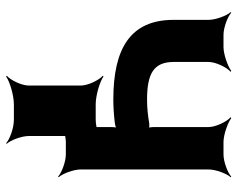

<svg xmlns="http://www.w3.org/2000/svg" viewBox="-96 -498 794 643"><g transform="rotate(90 301.5 -177.0)"><path d="M314 -272C229 -272 188 -293 188 -361V-478C188 -502 206 -539 221 -552L218 -554C202 -542 162 -528 138 -528H97C73 -528 36 -542 23 -554L21 -552C33 -539 47 -502 47 -478V-361C47 -216 143 -159 314 -159C340 -159 367 -161 392 -164C400 -165 410 -168 413 -171L410 -174C407 -171 406 -160 406 -154V-50C406 -26 388 11 373 24L376 26C392 14 432 0 456 0H498C522 0 559 14 572 26L574 24C562 11 548 -26 548 -50V-478C548 -502 562 -539 574 -552L572 -554C559 -542 522 -528 498 -528H456C432 -528 392 -542 376 -554L373 -552C388 -539 406 -502 406 -478V-293C406 -288 407 -277 410 -274L413 -277C410 -280 398 -280 392 -279C368 -275 344 -272 314 -272ZM436 124V-50C436 -74 450 -111 462 -124L460 -126C447 -114 410 -100 381 -100H330C300 -100 253 -114 237 -126L234 -124C249 -111 267 -74 267 -50V124C267 148 249 185 234 198L237 200C253 188 300 174 330 174H381C410 174 447 188 460 200L462 198C450 185 436 148 436 124Z"/></g></svg>

Font: Asimov
Style: EdgeWide
Weight: 500
Designer: Google
Version: Version 2.000980: 2014